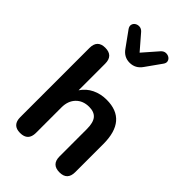

<svg xmlns="http://www.w3.org/2000/svg" viewBox="-280 -1044 1148 1148"><g transform="rotate(45 294.5 -469.5)"><path d="M295 -752Q247 -752 218 -794L148 -891Q138 -906 141.5 -919.5Q145 -933 157 -940.5Q169 -948 184.5 -947Q200 -946 213 -932L295 -837L378 -932Q391 -946 406.5 -947Q422 -948 434 -940.5Q446 -933 449.5 -919.5Q453 -906 442 -891L373 -794Q344 -752 295 -752ZM129 8Q63 8 63 -60V-645Q63 -713 129 -713Q196 -713 196 -645V-420Q222 -459 263.5 -479Q305 -499 355 -499Q528 -499 528 -297V-60Q528 8 462 8Q395 8 395 -60V-291Q395 -346 374.5 -370.5Q354 -395 311 -395Q259 -395 227.5 -362.5Q196 -330 196 -275V-60Q196 8 129 8Z"/></g></svg>

Font: Chiron GoRound TC SB
Style: Regular
Weight: 500
Designer: Ryoko NISHIZUKA 西塚涼子 (kana, bopomofo & ideographs); Paul D. Hunt (Latin, Greek & Cyrillic); Sandoll Communications 산돌커뮤니
Foundry: Adobe
Version: Version 1.000;hotconv 1.1.1;makeotfexe 2.6.0